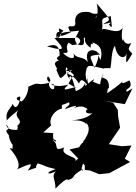

<svg xmlns="http://www.w3.org/2000/svg" viewBox="-20 -995 801 1132"><path d="M282 -256C265 -288 295 -344 345 -355C343 -386 344 -371 386 -392C401 -374 368 -368 364 -352C458 -387 436 -367 384 -339C483 -407 501 -326 506 -356C477 -346 478 -320 525 -327C489 -297 460 -293 400 -284C504 -295 493 -232 487 -272C506 -254 517 -221 469 -158C475 -141 470 -183 430 -93C494 -103 497 -112 423 -44C447 -74 328 -74 359 -126C275 -91 351 -164 264 -173C242 -149 305 -124 256 -188C292 -97 297 -196 300 -172C332 -161 285 -142 294 -210L235 -214ZM728 -454C710 -475 771 -469 743 -521C732 -517 688 -489 703 -518C703 -518 712 -513 590 -430C627 -427 602 -465 622 -477C626 -563 553 -514 592 -563C549 -490 601 -486 526 -514C538 -525 548 -545 483 -488C475 -549 506 -485 427 -458C405 -548 394 -560 386 -531C406 -529 358 -539 385 -585C430 -528 423 -582 384 -502C453 -462 417 -483 433 -480C417 -488 318 -438 383 -496C290 -472 264 -511 297 -497C316 -442 246 -477 277 -520C264 -572 241 -521 277 -508C175 -483 228 -523 147 -483C143 -516 162 -448 109 -397C66 -404 74 -424 99 -426C105 -412 77 -326 55 -383C41 -351 10 -340 20 -285C58 -327 76 -330 97 -357C40 -296 135 -294 79 -251C107 -237 80 -263 83 -230C69 -229 21 -225 16 -262C57 -215 -10 -247 32 -198C33 -169 59 -129 55 -146C44 -36 117 -109 36 -122C123 -23 80 7 74 6C167 -34 179 -41 144 11C232 -23 171 14 202 -32C261 -15 226 -17 308 2C240 24 262 40 309 15C281 46 307 57 307 117C389 32 385 72 375 69C439 48 383 51 468 3C465 34 467 -65 467 14C440 -11 522 -82 462 -130L390 -114L480 -20V7L510 10L565 32L624 26L747 -40L716 -59L755 -137L698 -133L622 -145L688 -242L676 -311L675 -346L647 -390L586 -402L716 -381L761 -474ZM434 -733C389 -811 489 -763 438 -733C489 -716 471 -753 475 -778C469 -770 521 -754 489 -792C497 -784 452 -758 514 -713C513 -766 542 -708 524 -745C560 -734 590 -712 573 -641C529 -720 590 -690 536 -595C519 -660 484 -667 569 -673C546 -709 472 -718 498 -629C467 -670 429 -640 408 -691C440 -627 372 -656 352 -683C408 -680 353 -704 385 -744L406 -729ZM334 -733C359 -699 341 -699 257 -721C309 -741 332 -724 332 -668C291 -643 342 -637 328 -639C274 -622 331 -592 312 -583C338 -529 328 -519 371 -564C359 -614 384 -605 379 -559C416 -618 323 -557 408 -582C345 -543 399 -582 445 -503C455 -515 456 -550 507 -479C482 -539 503 -583 491 -518C478 -566 490 -577 491 -594C507 -609 491 -614 595 -590C584 -587 581 -596 630 -593C639 -614 634 -697 658 -725C670 -645 724 -642 728 -688C717 -598 726 -624 760 -679C728 -711 738 -704 754 -742C721 -724 704 -757 706 -775C711 -733 688 -762 703 -832C675 -782 588 -843 582 -818C591 -881 559 -884 633 -900C637 -851 649 -814 622 -851C652 -874 613 -853 589 -854C636 -882 641 -867 550 -975C573 -881 516 -870 562 -915C497 -908 539 -932 462 -923C429 -914 420 -888 424 -860C428 -813 353 -873 397 -804C322 -769 320 -783 354 -814C298 -845 353 -816 314 -767C375 -796 299 -837 314 -770C333 -809 359 -804 446 -814L425 -771H301Z"/></svg>

Font: Hussar Lance
Style: ExBdObl
Weight: 700
Foundry: Cannot Into Space Fonts, PlusOne Fonts
Version: Version 2.270